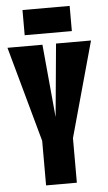

<svg xmlns="http://www.w3.org/2000/svg" viewBox="-59 -919 538 957"><g transform="rotate(-5 209.5 -440.5)"><path d="M132 0V-223L0 -700H175L209 -335L243 -700H418L286 -223V0ZM91 -755V-881H327V-755Z"/></g></svg>

Font: Georama ExtraCondensed ExtraBold
Style: Regular
Weight: 800
Width: 2
Designer: Jean-Baptiste Levee
Foundry: Production Type
Version: Version 1.000